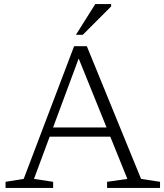

<svg xmlns="http://www.w3.org/2000/svg" viewBox="-20 -932 814 952"><path d="M210.5 -254.5V-300H548V-254.5ZM679.5 -45 773.5 -30.5V0H511V-30.5L611.5 -45L361 -664.5H378.5L148.5 -45L243.5 -30.5V0H7.5V-30.5L97.5 -45L347.5 -703H410.5ZM356.5 -759.5 452.5 -912H531V-900L390.5 -759.5Z"/></svg>

Font: Newsreader 9pt Light
Style: Regular
Weight: 300
Designer: Hugues Gentile
Foundry: Production Type
Version: Version 1.003